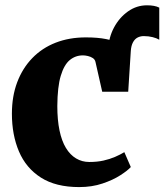

<svg xmlns="http://www.w3.org/2000/svg" viewBox="-20 -712 636 742"><path d="M475.5 -357.5 427.5 -428 398.5 -522.5Q400 -567 420.5 -605.5Q441 -644 474.5 -667.8Q508 -691.5 548 -691.5Q578.5 -691.5 595.5 -682.5V-558.5Q585.5 -564.5 569.8 -568.5Q554 -572.5 535.5 -572.5Q522.5 -572.5 511.5 -566.8Q500.5 -561 493.8 -548.2Q487 -535.5 485.5 -515.5ZM286 11Q195.5 11 138 -25.8Q80.5 -62.5 53.2 -126.8Q26 -191 26 -272.5Q26 -340 46.5 -394.2Q67 -448.5 104.8 -487.5Q142.5 -526.5 195 -547Q247.5 -567.5 311.5 -567.5Q358 -567.5 390 -561Q422 -554.5 444.2 -547.2Q466.5 -540 482.5 -537.5L475.5 -357.5H375L349 -472.5Q347 -482 338.8 -487.5Q330.5 -493 319.8 -495.5Q309 -498 300.5 -498Q271.5 -498 249.5 -479.8Q227.5 -461.5 214.8 -419Q202 -376.5 201.5 -302Q201.5 -248.5 210 -207.8Q218.5 -167 234.8 -140.2Q251 -113.5 274 -99.8Q297 -86 325 -86Q355.5 -86 380 -91.5Q404.5 -97 424.8 -105.8Q445 -114.5 460.5 -124L485.5 -66.5Q473.5 -53 445.2 -34.8Q417 -16.5 376.2 -2.8Q335.5 11 286 11Z"/></svg>

Font: Merriweather 24pt Black
Style: Regular
Weight: 900
Designer: Eben Sorkin
Foundry: Eben Sorkin
Version: Version 2.100